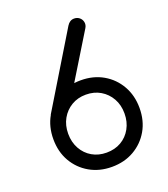

<svg xmlns="http://www.w3.org/2000/svg" viewBox="-142 -882 863 984"><g transform="rotate(-20 290.0 -390.5)"><path d="M300 0Q232 0 179 -30.5Q126 -61 95.5 -114Q65 -167 65 -236Q65 -304 95.5 -357.5Q126 -411 179 -441.5Q232 -472 300 -472Q368 -472 421 -441.5Q474 -411 504.5 -357.5Q535 -304 535 -236Q535 -167 504.5 -114Q474 -61 421 -30.5Q368 0 300 0ZM299 -78Q344 -78 378.5 -98Q413 -118 433 -154Q453 -190 453 -236Q453 -282 433 -317.5Q413 -353 378.5 -373.5Q344 -394 299 -394Q255 -394 220.5 -373.5Q186 -353 166 -317.5Q146 -282 146 -236Q146 -190 166 -154Q186 -118 220.5 -98Q255 -78 299 -78ZM95 -358 337 -757Q352 -781 376 -781Q393 -781 405 -771Q417 -761 420 -745.5Q423 -730 414 -715L256 -457Z"/></g></svg>

Font: Comfortaa Medium
Style: Regular
Weight: 500
Designer: Johan Aakerlund
Foundry: Johan Aakerlund
Version: Version 3.104; ttfautohint (v1.8.1.43-b0c9)